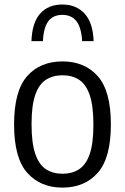

<svg xmlns="http://www.w3.org/2000/svg" viewBox="-20 -823 554 852"><path d="M257.5 9.5Q159.5 9.5 101 -56Q42.5 -121.5 42.5 -270.5Q42.5 -420 100.5 -485.2Q158.5 -550.5 257.5 -550.5Q355.5 -550.5 413.8 -485Q472 -419.5 472 -271Q472 -122 413.8 -56.2Q355.5 9.5 257.5 9.5ZM257.5 -52Q299.5 -52 330.2 -71.5Q361 -91 377.8 -138.5Q394.5 -186 394.5 -269Q394.5 -354 377.8 -402Q361 -450 330.2 -469.5Q299.5 -489 257.5 -489Q215.5 -489 184.5 -469.5Q153.5 -450 136.8 -402.8Q120 -355.5 120 -272Q120 -187.5 136.8 -139.5Q153.5 -91.5 184.2 -71.8Q215 -52 257.5 -52ZM119.5 -640.5Q122.5 -723 158.5 -763Q194.5 -803 256.5 -803Q318 -803 355.2 -762.8Q392.5 -722.5 395.5 -640.5H344.5Q341 -701.5 319 -729.2Q297 -757 256.5 -757Q216 -757 194.8 -729.2Q173.5 -701.5 170.5 -640.5Z"/></svg>

Font: Encode Sans Semi Condensed
Style: Regular
Weight: 400
Width: 4
Designer: Multiple Designers
Foundry: Impallari Type
Version: Version 3.000; ttfautohint (v1.8.3) -l 8 -r 50 -G 200 -x 14 